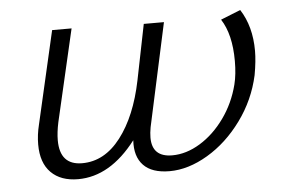

<svg xmlns="http://www.w3.org/2000/svg" viewBox="-39 -475 792 531"><g transform="rotate(-5 357.0 -209.5)"><path d="M676 -307Q676 -279 669 -240Q654 -172 613 -116Q572 -60 518 -28Q464 4 412 4Q363 4 339.5 -20.5Q316 -45 319 -90Q247 4 158 4Q110 4 83 -23Q56 -50 56 -101Q56 -128 63 -156L122 -413H176L117 -158Q111 -130 111 -108Q111 -39 173 -39Q235 -39 280 -97.5Q325 -156 345 -254L376 -408H432L370 -122Q367 -106 367 -93Q367 -39 423 -39Q462 -39 500.5 -62.5Q539 -86 568.5 -127Q598 -168 611 -219Q618 -247 618 -284Q618 -358 590 -401L645 -423Q676 -375 676 -307Z"/></g></svg>

Font: Ysabeau Semilight
Style: Italic
Weight: 300
Italic angle: -12°
Designer: Christian Thalmann (Catharsis Fonts)
Version: Version 0.003